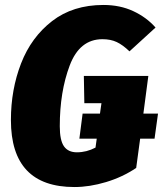

<svg xmlns="http://www.w3.org/2000/svg" viewBox="-20 -735 660 774"><path d="M603 -176H545L529 -58Q474 -21 407.5 -1Q341 19 280 19Q24 19 24 -251Q24 -374 65 -479.5Q106 -585 190 -650Q274 -715 397 -715Q464 -715 517.5 -690Q571 -665 607 -624L502 -528Q475 -554 450.5 -565.5Q426 -577 393 -577Q301 -577 261 -471Q221 -365 221 -226Q221 -169 238 -145Q255 -121 290 -121Q329 -121 365 -140L370 -176H300L313 -277H383L389 -319H320L318 -429H578L558 -277H617Z"/></svg>

Font: Fira Sans Condensed Black
Style: Italic
Weight: 900
Width: 3
Italic angle: -8°
Designer: Carrois Corporate & Edenspiekermann AG
Foundry: Carrois Corporate GbR & Edenspiekermann AG
Version: Version 4.203